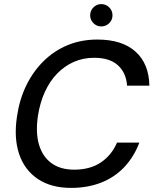

<svg xmlns="http://www.w3.org/2000/svg" viewBox="-20 -905 758 937"><path d="M327 12Q229 12 164 -32Q99 -76 73 -154.5Q47 -233 63 -337Q75 -420 108.5 -488.5Q142 -557 193.5 -607.5Q245 -658 311 -685Q377 -712 455 -712Q576 -712 641.5 -653Q707 -594 709 -487H600Q596 -549 556 -586Q516 -623 439 -623Q386 -623 340.5 -603Q295 -583 259 -546Q223 -509 199 -456.5Q175 -404 165 -339Q153 -257 170.5 -198.5Q188 -140 231.5 -108.5Q275 -77 342 -77Q420 -77 472.5 -112.5Q525 -148 551 -209H660Q634 -140 587 -90Q540 -40 474 -14Q408 12 327 12ZM474 -776Q452 -776 436 -792Q420 -808 420 -830Q420 -853 436 -869Q452 -885 474 -885Q497 -885 513 -869Q529 -853 529 -830Q529 -808 513 -792Q497 -776 474 -776Z"/></svg>

Font: DM Sans 10pt Medium
Style: Italic
Weight: 500
Italic angle: -10°
Version: Version 4.004;gftools[0.9.30]